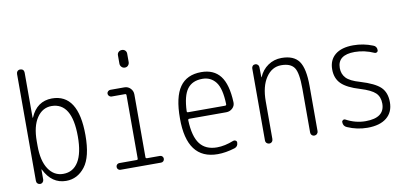

<svg xmlns="http://www.w3.org/2000/svg" viewBox="-71 -994 2642 1239"><g transform="rotate(-10 1250.0 -375.0)"><path d="M131.8 -275.4V-245.1Q131.8 -146.5 168 -92.3Q204.1 -38.1 264.6 -38.1Q329.1 -38.1 363.8 -94.2Q398.4 -150.4 398.4 -259.8Q398.4 -481.4 264.6 -482.4Q205.1 -482.4 168.5 -427.7Q131.8 -373 131.8 -275.4ZM82 -24.4V-724.6Q82 -735.4 88.9 -742.7Q95.7 -750 106.9 -750Q118.2 -750 125 -743.2Q131.8 -736.3 131.8 -724.6V-429.7Q131.8 -428.7 132.8 -428.7Q134.8 -428.7 134.8 -430.7Q176.8 -529.3 275.4 -530.3Q448.2 -530.3 448.2 -259.8Q448.2 -117.2 398.9 -53.7Q349.6 9.8 275.4 9.8Q181.6 9.8 132.8 -88.9Q132.8 -90.8 131.8 -90.8Q129.9 -90.8 129.9 -89.8V-24.4Q129.9 -14.6 123 -7.3Q116.2 0 106 0Q95.7 0 88.9 -6.8Q82 -13.7 82 -24.4Z M631.8 0Q623 0 616.7 -6.3Q610.4 -12.7 610.4 -22Q610.4 -31.2 616.7 -37.6Q623 -43.9 631.8 -43.9H746.1Q753.9 -43.9 753.9 -51.8V-466.8Q753.9 -475.6 746.1 -475.6H657.2Q648.4 -475.6 641.6 -482.4Q634.8 -489.3 634.8 -498Q634.8 -506.8 641.6 -513.2Q648.4 -519.5 657.2 -519.5H749Q772.5 -519.5 788.6 -502.9Q804.7 -486.3 804.7 -462.9V-51.8Q804.7 -43.9 814.5 -43.9H898.4Q907.2 -43.9 913.6 -37.6Q919.9 -31.2 919.9 -22Q919.9 -12.7 913.6 -6.3Q907.2 0 898.4 0ZM744.1 -730.5Q744.1 -743.2 752.9 -751.5Q761.7 -759.8 774.9 -759.8Q788.1 -759.8 796.4 -751.5Q804.7 -743.2 804.7 -730.5V-675.8Q804.7 -663.1 796.4 -653.8Q788.1 -644.5 774.9 -644.5Q761.7 -644.5 752.9 -653.8Q744.1 -663.1 744.1 -675.8Z M1253.9 -486.3Q1187.5 -486.3 1154.8 -442.4Q1122.1 -398.4 1118.2 -297.9Q1118.2 -290 1126 -290H1368.2Q1377 -290 1377 -298.8Q1374 -402.3 1341.3 -444.3Q1308.6 -486.3 1253.9 -486.3ZM1268.6 9.8Q1066.4 9.8 1067.4 -259.8Q1067.4 -399.4 1113.3 -464.8Q1159.2 -530.3 1253.9 -530.3Q1335.9 -530.3 1378.4 -475.6Q1420.9 -420.9 1425.8 -302.7Q1426.8 -279.3 1409.7 -263.2Q1392.6 -247.1 1369.1 -247.1H1126Q1118.2 -247.1 1118.2 -238.3Q1122.1 -131.8 1159.7 -83Q1197.3 -34.2 1271.5 -34.2Q1322.3 -34.2 1380.9 -57.6Q1388.7 -60.5 1396.5 -56.2Q1404.3 -51.8 1404.3 -43Q1404.3 -16.6 1380.9 -8.8Q1320.3 9.8 1268.6 9.8Z M1607.4 0Q1597.7 0 1590.3 -6.8Q1583 -13.7 1583 -25.4V-496.1Q1583 -505.9 1589.4 -512.7Q1595.7 -519.5 1606 -519.5Q1616.2 -519.5 1623 -512.7Q1629.9 -505.9 1629.9 -496.1L1630.9 -430.7Q1630.9 -429.7 1631.8 -429.7Q1632.8 -429.7 1632.8 -430.7Q1652.3 -476.6 1691.4 -503.4Q1730.5 -530.3 1780.3 -530.3Q1860.4 -530.3 1894 -482.9Q1927.7 -435.5 1927.7 -320.3V-24.4Q1927.7 -14.6 1920.4 -7.3Q1913.1 0 1902.8 0Q1892.6 0 1885.7 -6.8Q1878.9 -13.7 1878.9 -24.4V-310.5Q1878.9 -416 1855 -450.2Q1831.1 -484.4 1770 -484.4Q1709 -484.4 1670.4 -427.2Q1631.8 -370.1 1631.8 -271.5V-25.4Q1631.8 -14.6 1625 -7.3Q1618.2 0 1607.4 0Z M2246.1 -245.1Q2161.1 -270.5 2125.5 -306.2Q2089.8 -341.8 2089.8 -400.4Q2089.8 -461.9 2131.3 -496.1Q2172.9 -530.3 2250 -530.3Q2316.4 -530.3 2377 -505.9Q2400.4 -498 2400.4 -471.7Q2400.4 -463.9 2393.6 -459.5Q2386.7 -455.1 2378.9 -458Q2315.4 -486.3 2252 -486.3Q2139.6 -486.3 2139.6 -400.4Q2139.6 -361.3 2164.1 -335Q2188.5 -308.6 2253.9 -290Q2347.7 -261.7 2383.8 -226.6Q2419.9 -191.4 2419.9 -127.9Q2419.9 -62.5 2375.5 -26.4Q2331.1 9.8 2250 9.8Q2181.6 9.8 2119.1 -17.6Q2094.7 -27.3 2094.7 -54.7Q2094.7 -62.5 2102.1 -66.9Q2109.4 -71.3 2117.2 -67.4Q2178.7 -34.2 2245.1 -34.2Q2370.1 -34.2 2370.1 -127.9Q2370.1 -171.9 2343.3 -197.8Q2316.4 -223.6 2246.1 -245.1Z"/></g></svg>

Font: Rounded-X Mgen+ 1m light
Style: Regular
Weight: 200
Designer: [Source Han Sans]
Ryoko NISHIZUKA  (kana & ideographs); Paul D. Hunt (Latin, Greek & Cyrillic); Wenlong ZHANG  (bopomofo
Version: Version 1.059.20150602